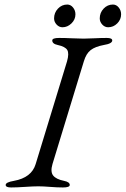

<svg xmlns="http://www.w3.org/2000/svg" viewBox="-20 -820 553 845"><path d="M276 -800Q291 -800 301.5 -787Q312 -774 312 -757Q312 -734 294.5 -717Q277 -700 255 -700Q240 -700 229 -712Q218 -724 218 -739Q218 -764 235 -782Q252 -800 276 -800ZM477 -800Q492 -800 502.5 -787Q513 -774 513 -757Q513 -734 496 -717Q479 -700 456 -700Q441 -700 430 -712Q419 -724 419 -739Q419 -764 436 -782Q453 -800 477 -800ZM275 -550Q285 -585 276 -600Q267 -615 234 -622Q210 -627 210 -642Q210 -653 240 -653Q266 -653 296.5 -651.5Q327 -650 348 -650Q367 -650 395.5 -651.5Q424 -653 450 -653Q474 -653 474 -642Q474 -628 437 -622Q399 -615 379 -599.5Q359 -584 349 -550L211 -98Q201 -64 214 -47.5Q227 -31 262 -24Q287 -19 287 -6Q287 5 257 5Q231 5 200.5 2.5Q170 0 149 0Q126 0 90 2.5Q54 5 29 5Q5 5 5 -6Q5 -18 41 -24Q119 -38 137 -98Z"/></svg>

Font: EB Garamond 12
Style: Italic
Weight: 400
Italic angle: -17°
Version: Version 0.016; ttfautohint (v1.8.4)